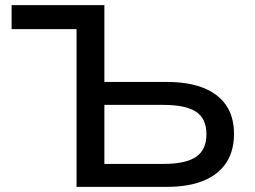

<svg xmlns="http://www.w3.org/2000/svg" viewBox="-20 -725 991 745"><path d="M277 0V-612H25V-705H385V-407H628Q711 -407 769 -384Q827 -361 857.5 -316.5Q888 -272 888 -205Q888 -139 857.5 -93Q827 -47 769 -23.5Q711 0 628 0ZM385 -89H614Q701 -89 741 -116.5Q781 -144 781 -204Q781 -265 740.5 -291.5Q700 -318 614 -318H385Z"/></svg>

Font: Nunito Sans 7pt SemiExpanded Medium
Style: Regular
Weight: 500
Width: 6
Designer: Vernon Adams
Foundry: Vernon Adams
Version: Version 3.101;gftools[0.9.27]